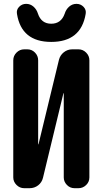

<svg xmlns="http://www.w3.org/2000/svg" viewBox="-20 -990 540 1010"><path d="M392.6 -730.5Q416 -730.5 433.1 -713.4Q450.2 -696.3 450.2 -672.9V-56.6Q450.2 -33.2 433.1 -16.6Q416 0 392.6 0H372.1Q348.6 0 332 -17.1Q315.4 -34.2 315.4 -56.6V-499Q315.4 -500 314.5 -500Q313.5 -500 313.5 -499L206.1 -54.7Q200.2 -30.3 180.7 -15.1Q161.1 0 135.7 0H107.4Q84 0 66.9 -17.1Q49.8 -34.2 49.8 -56.6V-672.9Q49.8 -696.3 66.9 -713.4Q84 -730.5 107.4 -730.5H124Q147.5 -730.5 164.1 -713.4Q180.7 -696.3 180.7 -672.9V-231.4Q180.7 -230.5 181.6 -230.5Q182.6 -230.5 182.6 -231.4L290 -674.8Q295.9 -699.2 315.4 -714.8Q335 -730.5 360.4 -730.5ZM430.7 -917Q406.2 -769.5 249.5 -769.5Q92.8 -769.5 69.3 -917Q65.4 -938.5 80.6 -954.1Q95.7 -969.7 117.7 -969.7Q139.6 -969.7 156.2 -955.1Q172.9 -940.4 179.7 -918Q197.3 -865.2 249.5 -865.2Q301.8 -865.2 320.3 -918Q327.1 -940.4 343.8 -955.1Q360.4 -969.7 382.3 -969.7Q404.3 -969.7 419.4 -954.1Q434.6 -938.5 430.7 -917Z"/></svg>

Font: Rounded Mgen+ 1mn bold
Style: Bold
Weight: 700
Designer: [Source Han Sans]
Ryoko NISHIZUKA  (kana & ideographs); Paul D. Hunt (Latin, Greek & Cyrillic); Wenlong ZHANG  (bopomofo
Version: Version 1.059.20150602